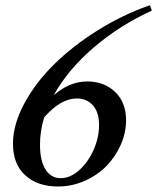

<svg xmlns="http://www.w3.org/2000/svg" viewBox="-20 -692 591 722"><path d="M197.8 9.3Q121.1 9.3 75 -32.7Q28.8 -74.7 28.8 -151.9Q28.8 -223.1 71 -302Q113.3 -380.9 183.6 -450.2Q253.9 -519.5 348.1 -578.4Q442.4 -637.2 543.9 -672.4L550.8 -651.9Q429.7 -596.7 332.5 -513.4Q235.4 -430.2 182.1 -334Q241.2 -385.7 308.6 -385.7Q371.6 -385.7 412.8 -346.4Q454.1 -307.1 454.1 -239.3Q454.1 -193.4 434.6 -148.7Q415 -104 381.6 -69.1Q348.1 -34.2 299.8 -12.5Q251.5 9.3 197.8 9.3ZM130.4 -147.9Q130.4 -86.9 151.4 -54.4Q172.4 -22 208 -22Q244.6 -22 278.6 -52.7Q312.5 -83.5 332.5 -129.6Q352.5 -175.8 352.5 -221.2Q352.5 -270.5 329.1 -296.1Q305.7 -321.8 269.5 -321.8Q208 -321.8 146 -250.5Q130.4 -199.2 130.4 -147.9Z"/></svg>

Font: Elstob 14pt SemiBold
Style: Italic
Weight: 600
Italic angle: -20°
Designer: Peter S. Baker
Version: Version 1.015